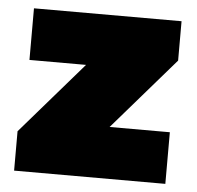

<svg xmlns="http://www.w3.org/2000/svg" viewBox="-42 -535 594 578"><g transform="rotate(5 255.0 -246.0)"><path d="M21 -119V0H478V-156H296L484 -373V-492H38V-336H209Z"/></g></svg>

Font: MV Cash Black
Style: Regular
Weight: 900
Designer: Rodrigo Fuenzalida
Foundry: fragTYPE
Version: Version 1.100;Glyphs 3.1.2 (3151)